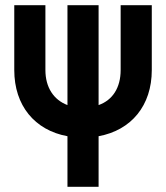

<svg xmlns="http://www.w3.org/2000/svg" viewBox="-20 -720 640 740"><path d="M565 -700H445V-450C445 -382 414 -334 360 -315V-700H240V-315C187 -335 155 -383 155 -450V-700H35V-450C35 -313 114 -218 240 -195V0H360V-195C486 -218 565 -313 565 -450Z"/></svg>

Font: CommitMono
Style: 700Regular
Weight: 700
Monospace: yes
Designer: Eigil Nikolajsen
Foundry: Eigil Nikolajsen
Version: Version 1.143